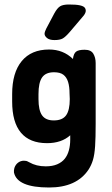

<svg xmlns="http://www.w3.org/2000/svg" viewBox="-20 -625 498 853"><path d="M292 -24V-5Q292 21 286 43Q280 65 267.5 80.5Q255 96 234 105Q213 114 183 114Q141 114 110 96Q101 91 97 90Q93 89 86 89Q72 89 60.5 97.5Q49 106 44 121Q41 132 42 141Q56 208 198 208Q320 208 373 129Q386 109 393 85.5Q400 62 402.5 24.5Q405 -13 405 -75V-345Q405 -369 394.5 -386.5Q384 -404 356 -404Q329 -404 318 -395.5Q307 -387 304 -363Q261 -405 198 -405Q119 -405 76.5 -353.5Q34 -302 34 -207V-174Q34 -82 73 -35.5Q112 11 189 11Q253 11 292 -24ZM289 -209 290 -185Q290 -135 273.5 -112.5Q257 -90 219 -90Q183 -90 167 -112.5Q151 -135 151 -185V-207Q151 -258 167 -281Q183 -304 220 -304Q247 -304 261.5 -293Q276 -282 282.5 -261Q289 -240 289 -209ZM361 -577Q361 -586 355.5 -592Q350 -598 334 -601.5Q318 -605 286 -605Q260 -605 247 -597Q234 -589 221 -565L185 -497Q182 -491 180 -485Q178 -479 178 -475Q178 -465 189 -456Q200 -447 222 -447Q246 -447 258.5 -454Q271 -461 290 -483L352 -556Q361 -568 361 -577Z"/></svg>

Font: Beiruti
Style: Bold
Weight: 700
Designer: Arlette Boutros
Foundry: Boutros
Version: Version 1.41